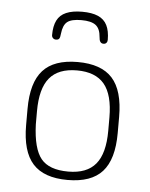

<svg xmlns="http://www.w3.org/2000/svg" viewBox="-45 -590 499 639"><g transform="rotate(5 204.0 -271.0)"><path d="M51 -214V-160Q51 -72 88 -31Q125 10 204 10Q283 10 320 -31Q357 -72 357 -160V-214Q357 -302 320 -343Q283 -384 204 -384Q125 -384 88 -343Q51 -302 51 -214ZM325 -209V-165Q325 -89 295.5 -53.5Q266 -18 204 -18Q140 -18 113 -51Q86 -84 83 -165V-209Q83 -285 112.5 -320.5Q142 -356 204 -356Q266 -356 295.5 -320.5Q325 -285 325 -209ZM140 -473Q143 -502 157 -513Q171 -524 204 -524Q237 -524 252 -512.5Q267 -501 269 -473Q270 -452 284 -452Q290 -452 293.5 -456Q297 -460 297 -466Q297 -496 287.5 -515Q278 -534 257.5 -543Q237 -552 204 -552Q172 -552 151 -543Q130 -534 120.5 -515Q111 -496 111 -466Q111 -460 115 -456Q119 -452 125 -452Q133 -452 136 -456.5Q139 -461 140 -473Z"/></g></svg>

Font: Beiruti ExtraLight
Style: Regular
Weight: 250
Designer: Arlette Boutros
Foundry: Boutros
Version: Version 1.41